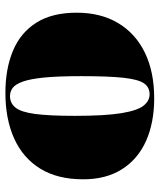

<svg xmlns="http://www.w3.org/2000/svg" viewBox="40 -617 591 711"><g transform="rotate(-90 335.5 -261.5)"><path d="M327 14Q237 14 169.5 -16Q102 -46 64.5 -105Q27 -164 27 -249Q27 -344 66.5 -408Q106 -472 178 -504.5Q250 -537 347 -537Q436 -537 503 -509Q570 -481 607 -422.5Q644 -364 644 -273Q644 -184 605.5 -119.5Q567 -55 496 -20.5Q425 14 327 14ZM342 -3Q368 -3 382.5 -24Q397 -45 403 -100Q409 -155 409 -256Q409 -340 404 -392Q399 -444 389 -472Q379 -500 365.5 -510Q352 -520 335 -520Q309 -520 292.5 -499.5Q276 -479 269 -427Q262 -375 262 -280Q262 -167 272 -107Q282 -47 300 -25Q318 -3 342 -3Z"/></g></svg>

Font: Display Black
Style: Regular
Weight: 900
Designer: Latin by Veronika Burian and Jose Scaglione. Greek by Irene Vlachou. Cyrillic by Vera Evstafieva.
Foundry: TypeTogether
Version: Version 3.002